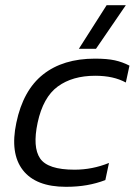

<svg xmlns="http://www.w3.org/2000/svg" viewBox="-20 -710 519 740"><path d="M284 -522 391 -690H465L350 -522ZM234 10Q118 10 68 -54.5Q18 -119 43 -237Q69 -362 146 -423Q223 -484 346 -484Q393 -484 422.5 -477.5Q452 -471 479 -457L465 -392Q441 -405 412 -411.5Q383 -418 347 -418Q259 -418 202.5 -376.5Q146 -335 125 -237Q105 -143 134.5 -99.5Q164 -56 267 -56Q336 -56 400 -82L386 -16Q352 -3 315 3.5Q278 10 234 10Z"/></svg>

Font: Kanit Light
Style: Italic
Weight: 300
Italic angle: -12°
Designer: Katatrad Team
Foundry: CadsonDemak
Version: Version 2.000; ttfautohint (v1.8.3)